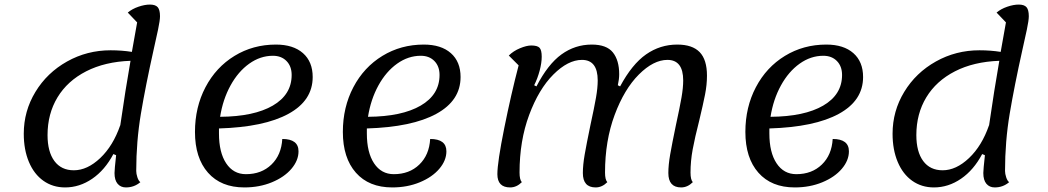

<svg xmlns="http://www.w3.org/2000/svg" viewBox="-20 -795 4587 840"><path d="M594 2Q567 25 531 25Q508 25 494.5 9Q481 -7 481 -38Q481 -53 488 -116L476 -121Q439 -51 383.5 -13Q328 25 265 25Q211 25 170 -4Q129 -33 106.5 -86.5Q84 -140 84 -210Q84 -309 135 -393Q186 -477 273.5 -526Q361 -575 464 -575Q513 -575 557 -568L580 -697L539 -740Q558 -756 585.5 -765.5Q613 -775 636 -775Q660 -775 670 -763.5Q680 -752 680 -724Q680 -706 671.5 -665.5Q663 -625 652 -577Q617 -420 596.5 -298Q576 -176 576 -47Q576 -35 581 -19.5Q586 -4 594 2ZM551 -529Q439 -525 357 -483Q275 -441 231.5 -369Q188 -297 188 -204Q188 -131 218 -90.5Q248 -50 303 -50Q362 -50 418.5 -103.5Q475 -157 506 -247V-245Q529 -404 551 -529Z M938 -233V-211Q938 -128 969.5 -80.5Q1001 -33 1056 -33Q1124 -33 1167.5 -75Q1211 -117 1215 -187Q1286 -187 1286 -133Q1286 -93 1255 -56.5Q1224 -20 1169.5 2.5Q1115 25 1049 25Q947 25 890 -39.5Q833 -104 833 -218Q833 -326 879 -413.5Q925 -501 1006 -550.5Q1087 -600 1187 -600Q1263 -600 1305.5 -562.5Q1348 -525 1348 -458Q1348 -355 1242 -297Q1136 -239 938 -233ZM943 -284Q1091 -285 1173.5 -333Q1256 -381 1256 -467Q1256 -505 1233.5 -528Q1211 -551 1174 -551Q1119 -551 1070.5 -516.5Q1022 -482 988.5 -421Q955 -360 943 -284Z M1585 -233V-211Q1585 -128 1616.5 -80.5Q1648 -33 1703 -33Q1771 -33 1814.5 -75Q1858 -117 1862 -187Q1933 -187 1933 -133Q1933 -93 1902 -56.5Q1871 -20 1816.5 2.5Q1762 25 1696 25Q1594 25 1537 -39.5Q1480 -104 1480 -218Q1480 -326 1526 -413.5Q1572 -501 1653 -550.5Q1734 -600 1834 -600Q1910 -600 1952.5 -562.5Q1995 -525 1995 -458Q1995 -355 1889 -297Q1783 -239 1585 -233ZM1590 -284Q1738 -285 1820.5 -333Q1903 -381 1903 -467Q1903 -505 1880.5 -528Q1858 -551 1821 -551Q1766 -551 1717.5 -516.5Q1669 -482 1635.5 -421Q1602 -360 1590 -284Z M2156 -33Q2156 -85 2186 -234Q2216 -383 2249 -509L2206 -552Q2226 -572 2255 -584Q2284 -596 2304 -596Q2331 -596 2340.5 -586Q2350 -576 2350 -547Q2350 -520 2341 -486Q2332 -452 2317 -422L2327 -417Q2377 -514 2436.5 -557Q2496 -600 2569 -600Q2634 -600 2661.5 -565.5Q2689 -531 2689 -470Q2689 -449 2683 -422L2693 -417Q2745 -514 2806.5 -557Q2868 -600 2943 -600Q3009 -600 3041 -567Q3073 -534 3073 -464Q3073 -424 3064.5 -381Q3056 -338 3039 -267Q3020 -193 3010.5 -141.5Q3001 -90 3001 -40Q3001 -9 3011 2Q2988 25 2960 25Q2904 25 2904 -38Q2904 -73 2912 -119Q2920 -165 2937 -247Q2954 -325 2961.5 -368Q2969 -411 2969 -443Q2969 -533 2900 -533Q2839 -533 2775 -469Q2711 -405 2669 -292Q2627 -179 2627 -40Q2627 -9 2637 2Q2614 25 2586 25Q2530 25 2530 -38Q2530 -73 2538 -119Q2546 -165 2563 -247Q2580 -325 2587.5 -368Q2595 -411 2595 -443Q2595 -533 2526 -533Q2465 -533 2401 -469Q2337 -405 2295 -292Q2253 -179 2253 -40Q2253 -9 2263 2Q2240 25 2212 25Q2156 25 2156 -33Z M3346 -233V-211Q3346 -128 3377.5 -80.5Q3409 -33 3464 -33Q3532 -33 3575.5 -75Q3619 -117 3623 -187Q3694 -187 3694 -133Q3694 -93 3663 -56.5Q3632 -20 3577.5 2.5Q3523 25 3457 25Q3355 25 3298 -39.5Q3241 -104 3241 -218Q3241 -326 3287 -413.5Q3333 -501 3414 -550.5Q3495 -600 3595 -600Q3671 -600 3713.5 -562.5Q3756 -525 3756 -458Q3756 -355 3650 -297Q3544 -239 3346 -233ZM3351 -284Q3499 -285 3581.5 -333Q3664 -381 3664 -467Q3664 -505 3641.5 -528Q3619 -551 3582 -551Q3527 -551 3478.5 -516.5Q3430 -482 3396.5 -421Q3363 -360 3351 -284Z M4395 2Q4368 25 4332 25Q4309 25 4295.5 9Q4282 -7 4282 -38Q4282 -53 4289 -116L4277 -121Q4240 -51 4184.5 -13Q4129 25 4066 25Q4012 25 3971 -4Q3930 -33 3907.5 -86.5Q3885 -140 3885 -210Q3885 -309 3936 -393Q3987 -477 4074.5 -526Q4162 -575 4265 -575Q4314 -575 4358 -568L4381 -697L4340 -740Q4359 -756 4386.5 -765.5Q4414 -775 4437 -775Q4461 -775 4471 -763.5Q4481 -752 4481 -724Q4481 -706 4472.5 -665.5Q4464 -625 4453 -577Q4418 -420 4397.5 -298Q4377 -176 4377 -47Q4377 -35 4382 -19.5Q4387 -4 4395 2ZM4352 -529Q4240 -525 4158 -483Q4076 -441 4032.5 -369Q3989 -297 3989 -204Q3989 -131 4019 -90.5Q4049 -50 4104 -50Q4163 -50 4219.5 -103.5Q4276 -157 4307 -247V-245Q4330 -404 4352 -529Z"/></svg>

Font: Lemonada Light
Style: Regular
Weight: 300
Designer: Mohamed Gaber (Arabic) Eduardo Tunni (Latin)
Foundry: Kief Type Foundry
Version: Version 3.006